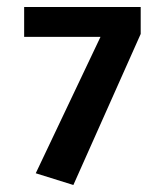

<svg xmlns="http://www.w3.org/2000/svg" viewBox="-20 -512 466 543"><path d="M81.1 -22 264.2 -407.7H48.3V-492.2H377.9V-416L187.5 11.2Z"/></svg>

Font: Amiri Typewriter
Style: Bold
Weight: 700
Monospace: yes
Designer: Khaled Hosny
Version: Version 1.1